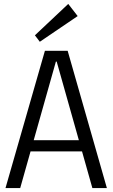

<svg xmlns="http://www.w3.org/2000/svg" viewBox="-20 -959 574 979"><path d="M209 -700H325L525 0H451L269 -645H265L83 0H8ZM120 -244H413V-187H120ZM376 -877 183 -746 158 -779 328 -939Z"/></svg>

Font: Pathway Extreme SemiCondensed Light
Style: Regular
Weight: 300
Width: 4
Version: Version 1.001;gftools[0.9.26]